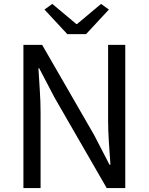

<svg xmlns="http://www.w3.org/2000/svg" viewBox="-20 -964 762 984"><path d="M100 0V-734H196L463 -271L541 -120H546Q542 -176 538 -235.5Q534 -295 534 -352V-734H622V0H527L260 -463L181 -614H177Q180 -559 184 -501Q188 -443 188 -385V0ZM325 -789 208 -915 248 -944 371 -841H375L498 -944L538 -915L421 -789Z"/></svg>

Font: Chiron Sans HK TT
Style: Regular
Weight: 400
Designer: Ryoko NISHIZUKA 西塚涼子 (kana, bopomofo & ideographs); Paul D. Hunt (Latin, Greek & Cyrillic); Sandoll Communications 산돌커뮤니
Foundry: Adobe
Version: Version 2.022;hotconv 1.0.109;makeotfexe 2.5.65596